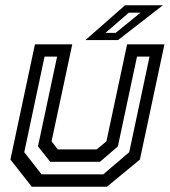

<svg xmlns="http://www.w3.org/2000/svg" viewBox="-20 -708 644 728"><path d="M100.5 0 19.5 -103 112.5 -540H254L175.5 -172L199.5 -141.5H346.5L383.5 -172L462 -540H603.5L510.5 -103L385.5 0ZM137.5 -47H371.5L470 -131L547 -493.5H499.5L427 -153L359 -94.5H170.5L124 -153L196.5 -493.5H149L72 -131ZM304 -556 454 -688H597.5L427.5 -556ZM380 -583.5H418.5L513 -660H468.5Z"/></svg>

Font: Tourney Thin Medium
Style: Italic
Weight: 500
Italic angle: -12°
Version: Version 1.015